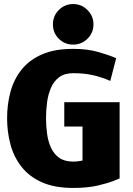

<svg xmlns="http://www.w3.org/2000/svg" viewBox="-20 -917 655 947"><path d="M297 -413H570V-37Q570 -37 542 -25.5Q514 -14 463 -2Q412 10 341 10Q249 10 186.5 -18Q124 -46 86 -94.5Q48 -143 31.5 -205Q15 -267 15 -334Q15 -402 31.5 -463.5Q48 -525 86 -573Q124 -621 186.5 -648.5Q249 -676 341 -676Q410 -676 463 -661Q516 -646 553 -630L524 -518Q477 -538 435 -547Q393 -556 341 -556Q298 -556 271.5 -536Q245 -516 231 -483Q217 -450 212 -411Q207 -372 207 -334Q207 -297 212 -259Q217 -221 231 -189.5Q245 -158 271.5 -139Q298 -120 341 -120Q353 -120 364.5 -121.5Q376 -123 387 -125V-293H297ZM341 -697Q299 -697 270 -726Q241 -755 241 -797Q241 -838 270 -867.5Q299 -897 341 -897Q382 -897 411.5 -867.5Q441 -838 441 -797Q441 -755 411.5 -726Q382 -697 341 -697Z"/></svg>

Font: Epunda Sans Black
Style: Regular
Weight: 900
Designer: Simon Atzbach
Foundry: typofactur
Version: Version 2.204; ttfautohint (v1.8.4.7-5d5b)